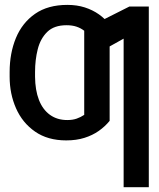

<svg xmlns="http://www.w3.org/2000/svg" viewBox="-20 -573 658 797"><path d="M259.3 -74.7Q281.7 -74.7 298.3 -80.6Q314.9 -86.4 329.6 -96.2V-272H435.1V-71.3Q416 -47.9 389.9 -29.5Q363.8 -11.2 330.3 -0.7Q296.9 9.8 254.9 9.8Q178.2 9.8 125.7 -26.6Q73.2 -63 46.6 -123.3Q20 -183.6 20 -254.4V-273.9Q20 -352.1 46.1 -415.3Q72.3 -478.5 125.5 -515.6Q178.7 -552.7 259.8 -552.7Q299.3 -552.7 332 -542.2Q364.7 -531.7 390.9 -513.2Q417 -494.6 435.1 -470.7V-252.9L329.6 -254.9V-445.3Q315.9 -456.1 297.9 -462.2Q279.8 -468.3 256.3 -468.3Q204.6 -468.3 176.3 -440.7Q147.9 -413.1 136.7 -368.9Q125.5 -324.7 125.5 -273.9V-254.4Q126 -198.7 141.6 -158.4Q157.2 -118.2 187.3 -96.4Q217.3 -74.7 259.3 -74.7ZM597.7 -545.9V204.1H493.2V-412.6L385.3 -352.5V-479.5L517.1 -545.9Z"/></svg>

Font: Inter Cardless Display
Style: Regular
Weight: 400
Designer: Rasmus Andersson
Foundry: rsms
Version: Version 4.001;git-9221beed3